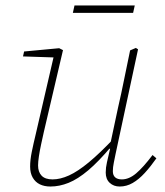

<svg xmlns="http://www.w3.org/2000/svg" viewBox="-20 -670 602 701"><path d="M164 11Q142 11 125.5 3Q109 -5 99.5 -21.5Q90 -38 90 -62Q90 -86 96 -115.5Q102 -145 110 -178L179 -476L186 -460L64 -464L68 -482L196 -494L210 -487L140 -188Q135 -166 130 -142.5Q125 -119 122 -99Q119 -79 119 -66Q119 -42 132 -28.5Q145 -15 172 -15Q200 -15 232 -29.5Q264 -44 304.5 -77.5Q345 -111 398 -167L400 -136H387Q340 -80 302 -48Q264 -16 230.5 -2.5Q197 11 164 11ZM417 11Q395 11 380.5 -2.5Q366 -16 366 -40Q366 -58 370.5 -77.5Q375 -97 382 -127H379L411 -277Q423 -329 433.5 -381.5Q444 -434 455 -486L476 -495L484 -490L402 -108Q399 -93 395.5 -76Q392 -59 392 -45Q392 -30 400.5 -22.5Q409 -15 425 -15Q451 -15 477 -37Q503 -59 537 -104L551 -92Q530 -62 508.5 -38.5Q487 -15 464.5 -2Q442 11 417 11ZM246 -623 252 -650H472L466 -623Z"/></svg>

Font: Source Serif 4 ExtraLight
Style: Italic
Weight: 250
Italic angle: -12°
Designer: Frank Grießhammer
Foundry: Adobe Systems Incorporated
Version: Version 4.004;hotconv 1.0.116;makeotfexe 2.5.65601